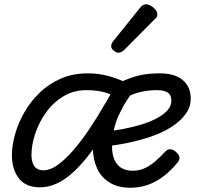

<svg xmlns="http://www.w3.org/2000/svg" viewBox="-20 -864 934 903"><path d="M36 -134Q36 -180 51 -233Q66 -286 95 -336.5Q124 -387 167 -428.5Q210 -470 266.5 -494.5Q323 -519 392 -519Q431 -519 466 -512Q501 -505 538.5 -490.5Q576 -476 622 -451Q573 -397 540 -325.5Q507 -254 507 -173Q507 -139 518 -113.5Q529 -88 550.5 -74.5Q572 -61 604 -61Q636 -61 662 -73.5Q688 -86 711.5 -106.5Q735 -127 757 -151Q771 -165 785.5 -161.5Q800 -158 810 -147Q822 -136 824 -123.5Q826 -111 812 -96Q776 -53 739 -27.5Q702 -2 665.5 8.5Q629 19 593 19Q534 19 494.5 -6Q455 -31 436 -73.5Q417 -116 417 -168Q417 -224 434.5 -279Q452 -334 478 -382Q504 -430 528 -465L540 -401Q512 -418 475 -429Q438 -440 386 -440Q325 -440 276.5 -410Q228 -380 195 -333Q162 -286 145 -233.5Q128 -181 128 -136Q128 -112 134.5 -95.5Q141 -79 153.5 -71Q166 -63 185 -63Q216 -63 251 -88Q286 -113 323.5 -156Q361 -199 399.5 -256Q438 -313 475 -378L544 -366Q483 -255 431.5 -181Q380 -107 334.5 -63.5Q289 -20 248.5 -1.5Q208 17 168 17Q101 17 68.5 -25.5Q36 -68 36 -134ZM877 -401Q877 -360 852.5 -327Q828 -294 787 -267.5Q746 -241 692.5 -222.5Q639 -204 580.5 -192Q522 -180 463 -174L475 -245Q514 -249 557 -257Q600 -265 640.5 -277Q681 -289 714 -306Q747 -323 766.5 -344Q786 -365 786 -391Q786 -417 769 -428.5Q752 -440 719 -440Q675 -440 635 -430Q595 -420 557 -395L544 -476Q584 -496 627 -507.5Q670 -519 732 -519Q803 -519 840 -487Q877 -455 877 -401ZM537 -616Q528 -616 515.5 -625.5Q503 -635 503 -646Q503 -653 505.5 -659Q508 -665 513 -671L636 -824Q645 -836 652 -840Q659 -844 667 -844Q677 -844 689.5 -837Q702 -830 711 -819Q720 -808 720 -796Q720 -788 716.5 -783Q713 -778 707 -773L566 -631Q551 -616 537 -616Z"/></svg>

Font: Playwrite DE LA
Style: Regular
Weight: 400
Designer: Veronika Burian, José Scaglione
Foundry: TypeTogether
Version: Version 1.002